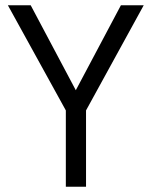

<svg xmlns="http://www.w3.org/2000/svg" viewBox="-20 -712 578 732"><path d="M231 -291 10 -692H97L269 -368L441 -692H528L308 -291V0H231Z"/></svg>

Font: Cairo
Style: Regular
Weight: 400
Designer: Mohamed Gaber, the designers of Titillium
Foundry: Kief Type Foundry
Version: Version 2.009; ttfautohint (v1.5.33-1714) -l 8 -r 50 -G 200 